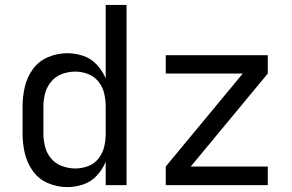

<svg xmlns="http://www.w3.org/2000/svg" viewBox="-20 -755 1192 783"><path d="M254 8Q288 8 320 -3Q352 -14 375 -39Q398 -64 411 -95V0H496V-735H411V-435Q398 -466 375 -491Q352 -516 320 -527Q288 -538 254 -538Q214 -538 176 -522Q138 -506 114 -473Q90 -440 81 -400Q72 -360 72 -320V-210Q72 -170 81 -130.5Q90 -91 114 -57.5Q138 -24 176 -8Q214 8 254 8ZM656 0H1072V-76H758L1072 -455V-530H656V-455H970L656 -76ZM287 -68Q260 -68 233.5 -77.5Q207 -87 189 -108Q171 -129 164 -156Q157 -183 157 -210V-320Q157 -348 164 -374.5Q171 -401 189 -422.5Q207 -444 233.5 -453.5Q260 -463 287 -463Q314 -463 339.5 -453Q365 -443 382 -421.5Q399 -400 405 -373.5Q411 -347 411 -320V-210Q411 -183 405 -157Q399 -131 382 -109Q365 -87 339.5 -77.5Q314 -68 287 -68Z"/></svg>

Font: Iosevka Sparkle
Style: Regular
Weight: 400
Designer: Belleve Invis
Foundry: Belleve Invis
Version: Version 4.5.0; ttfautohint (v1.8.3)